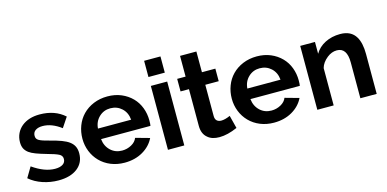

<svg xmlns="http://www.w3.org/2000/svg" viewBox="-70 -1120 3066 1521"><g transform="rotate(-15 1462.5 -360.0)"><path d="M471 -156Q471 -189 459.5 -212.5Q448 -236 424 -254Q401 -271 364 -285Q327 -299 268 -314Q214 -327 188 -341Q176 -348 170.5 -357Q165 -366 165 -380Q165 -409 187 -424Q209 -439 245 -439Q320 -439 397 -381L451 -462Q371 -534 246 -534Q156 -534 99 -488Q71 -465 55.5 -432.5Q40 -400 40 -361Q40 -331 50 -310Q60 -289 82 -272Q102 -257 136.5 -244Q171 -231 227 -215Q287 -199 315 -185Q342 -172 342 -144Q342 -116 319 -101Q296 -86 256 -86Q170 -86 72 -155L22 -71Q67 -32 129.5 -11Q192 10 259 10Q357 10 414 -34.5Q471 -79 471 -156Z M1045 -127 930 -159Q918 -127 882.5 -107.5Q847 -88 806 -88Q751 -88 713 -123Q673 -160 667 -219H1072Q1075 -230 1075 -264Q1075 -318 1056.5 -367Q1038 -416 1003 -452Q966 -490 915 -511.5Q864 -533 802 -533Q740 -533 688 -511.5Q636 -490 599 -452Q563 -415 544 -365Q525 -315 525 -259Q525 -205 544.5 -156Q564 -107 600 -70Q637 -32 688.5 -11Q740 10 801 10Q886 10 950.5 -27.5Q1015 -65 1045 -127ZM708 -400Q746 -436 800 -436Q855 -436 893.5 -400.5Q932 -365 937 -306H665Q669 -363 708 -400Z M1291 -730H1157V-597H1291ZM1291 -524H1157V0H1291Z M1626 -114Q1603 -114 1589.5 -126.5Q1576 -139 1576 -165V-421H1686V-524H1576V-694H1442V-524H1373V-421H1442V-120Q1442 -54 1483 -21Q1517 9 1578 9Q1645 9 1726 -27L1699 -133Q1656 -114 1626 -114Z M2270 -127 2155 -159Q2143 -127 2107.5 -107.5Q2072 -88 2031 -88Q1976 -88 1938 -123Q1898 -160 1892 -219H2297Q2300 -230 2300 -264Q2300 -318 2281.5 -367Q2263 -416 2228 -452Q2191 -490 2140 -511.5Q2089 -533 2027 -533Q1965 -533 1913 -511.5Q1861 -490 1824 -452Q1788 -415 1769 -365Q1750 -315 1750 -259Q1750 -205 1769.5 -156Q1789 -107 1825 -70Q1862 -32 1913.5 -11Q1965 10 2026 10Q2111 10 2175.5 -27.5Q2240 -65 2270 -127ZM1933 -400Q1971 -436 2025 -436Q2080 -436 2118.5 -400.5Q2157 -365 2162 -306H1890Q1894 -363 1933 -400Z M2839 -468Q2801 -533 2711 -533Q2642 -533 2587 -505Q2532 -477 2503 -427V-524H2382V0H2516V-306Q2528 -350 2572 -385Q2610 -415 2652 -415Q2735 -415 2735 -294V0H2869V-327Q2869 -417 2839 -468Z"/></g></svg>

Font: RT Raleway Bold
Style: Regular
Weight: 400
Designer: Matt McInerney, Pablo Impallari, Rodrigo Fuenzalida — Edited by Milan Moffatt in April 2016
Foundry: Matt McInerney, Pablo Impallari, Rodrigo Fuenzalida — Edited by Milan Moffatt in April 2016
Version: Version 3.001